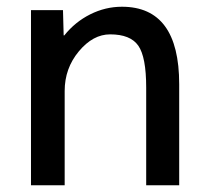

<svg xmlns="http://www.w3.org/2000/svg" viewBox="-20 -550 619 570"><path d="M167 -520 169 -445H171Q203 -485 248 -507.5Q293 -530 342 -530Q512 -530 512 -300V0H414V-290Q414 -381 390.5 -414.5Q367 -448 307 -448Q256 -448 214 -397.5Q172 -347 172 -280V0H72V-520Z"/></svg>

Font: M PLUS 1p Medium
Style: Regular
Weight: 500
Version: Version 1.062